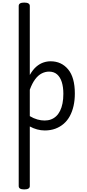

<svg xmlns="http://www.w3.org/2000/svg" viewBox="-20 -994 675 1488"><path d="M168 474Q146 474 135.5 467.5Q125 461 125 448V-948Q125 -961 135.5 -967.5Q146 -974 168 -974Q189 -974 200 -967.5Q211 -961 211 -948V-413Q235 -455 261.5 -477.5Q288 -500 316 -509.5Q344 -519 372 -519Q456 -519 508 -456.5Q560 -394 560 -269Q560 -217 550 -173Q540 -129 521 -94Q502 -59 473.5 -34.5Q445 -10 408.5 3.5Q372 17 327 17Q297 17 267.5 9Q238 1 211 -14V448Q211 461 200 467.5Q189 474 168 474ZM211 -94Q241 -76 270 -68Q299 -60 326 -60Q353 -60 375.5 -68.5Q398 -77 415.5 -93.5Q433 -110 445.5 -135Q458 -160 464.5 -193Q471 -226 471 -267Q471 -319 459 -357.5Q447 -396 422.5 -417.5Q398 -439 360 -439Q331 -439 303.5 -425Q276 -411 253 -380.5Q230 -350 211 -299Z"/></svg>

Font: Playwrite IT Trad
Style: Regular
Weight: 400
Designer: Veronika Burian, José Scaglione
Foundry: TypeTogether
Version: Version 1.002